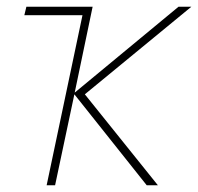

<svg xmlns="http://www.w3.org/2000/svg" viewBox="-20 -548 586 568"><path d="M118 0 224 -503H52L58 -528H254L201 -274L508 -528H546L231 -269L447 0H414L200 -269L143 0Z"/></svg>

Font: Noto Sans Thin
Style: Italic
Weight: 100
Italic angle: -12°
Designer: Monotype Design Team
Foundry: Monotype Imaging Inc.
Version: Version 2.013; ttfautohint (v1.8.4.7-5d5b)